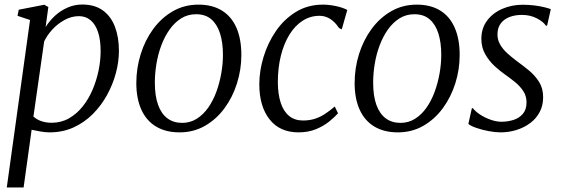

<svg xmlns="http://www.w3.org/2000/svg" viewBox="-20 -576 2485 850"><path d="M10 254 113 -487.5 57.5 -506 63 -533 176 -555 194 -545 182 -456.5Q198.5 -483 223 -505.8Q247.5 -528.5 278.5 -542.2Q309.5 -556 344 -556Q399.5 -556 435.5 -529.8Q471.5 -503.5 489 -457.2Q506.5 -411 506.5 -351Q506.5 -303.5 493.2 -253.2Q480 -203 454.2 -156Q428.5 -109 391.2 -71.5Q354 -34 305.8 -12Q257.5 10 199 10Q180 10 159.5 6.2Q139 2.5 120 -1.5L84.5 254ZM128 -60Q143 -46.5 163.5 -39.5Q184 -32.5 208.5 -32.5Q251 -32.5 285.5 -52.2Q320 -72 346.2 -105Q372.5 -138 390 -179.2Q407.5 -220.5 416.5 -264.5Q425.5 -308.5 425.5 -349.5Q425.5 -399.5 414 -434Q402.5 -468.5 381 -486.5Q359.5 -504.5 329.5 -504.5Q297 -504.5 266.5 -488Q236 -471.5 212.2 -445.8Q188.5 -420 175.5 -392.5Z M858.5 -555.5Q920 -555.5 962.5 -529.2Q1005 -503 1026.8 -453Q1048.5 -403 1048.5 -332.5Q1048.5 -268.5 1029.2 -207.2Q1010 -146 974 -97Q938 -48 887.5 -19Q837 10 775 10Q713.5 10 670.8 -15.8Q628 -41.5 605.8 -90.5Q583.5 -139.5 583.5 -208.5Q583.5 -274 602.8 -336Q622 -398 658.2 -447.5Q694.5 -497 745.2 -526.2Q796 -555.5 858.5 -555.5ZM848 -513Q811.5 -513 782.2 -494.8Q753 -476.5 731 -445.5Q709 -414.5 694.2 -375.2Q679.5 -336 672.5 -293.2Q665.5 -250.5 665.5 -210Q665.5 -151.5 679.8 -112Q694 -72.5 721 -52.2Q748 -32 786.5 -32Q822 -32 851 -50.2Q880 -68.5 901.8 -99.5Q923.5 -130.5 937.8 -169.5Q952 -208.5 959.5 -250.8Q967 -293 967 -333Q967 -387.5 954.2 -427.8Q941.5 -468 915.5 -490.5Q889.5 -513 848 -513Z M1301.5 10Q1218.5 10 1173.2 -47.8Q1128 -105.5 1128 -203Q1128 -262.5 1146.8 -324.2Q1165.5 -386 1201.5 -438.5Q1237.5 -491 1290 -523.2Q1342.5 -555.5 1410 -555.5Q1436.5 -555.5 1466.5 -549.2Q1496.5 -543 1517.5 -532L1493 -446L1481.5 -451.5Q1469 -470 1455 -482.2Q1441 -494.5 1426 -500.2Q1411 -506 1394.5 -506Q1353.5 -506 1319.8 -484.2Q1286 -462.5 1261.5 -423Q1237 -383.5 1223.5 -329.5Q1210 -275.5 1210 -211Q1210.5 -158 1223 -120.2Q1235.5 -82.5 1260.2 -62.5Q1285 -42.5 1321 -42.5Q1350 -42.5 1373.5 -50Q1397 -57.5 1418.5 -71.5Q1440 -85.5 1462 -104.5L1476.5 -74.5Q1462.5 -58.5 1438 -38.5Q1413.5 -18.5 1379.2 -4.2Q1345 10 1301.5 10Z M1825 -555.5Q1886.5 -555.5 1929 -529.2Q1971.5 -503 1993.2 -453Q2015 -403 2015 -332.5Q2015 -268.5 1995.8 -207.2Q1976.5 -146 1940.5 -97Q1904.5 -48 1854 -19Q1803.5 10 1741.5 10Q1680 10 1637.2 -15.8Q1594.5 -41.5 1572.2 -90.5Q1550 -139.5 1550 -208.5Q1550 -274 1569.2 -336Q1588.5 -398 1624.8 -447.5Q1661 -497 1711.8 -526.2Q1762.5 -555.5 1825 -555.5ZM1814.5 -513Q1778 -513 1748.8 -494.8Q1719.5 -476.5 1697.5 -445.5Q1675.5 -414.5 1660.8 -375.2Q1646 -336 1639 -293.2Q1632 -250.5 1632 -210Q1632 -151.5 1646.2 -112Q1660.5 -72.5 1687.5 -52.2Q1714.5 -32 1753 -32Q1788.5 -32 1817.5 -50.2Q1846.5 -68.5 1868.2 -99.5Q1890 -130.5 1904.2 -169.5Q1918.5 -208.5 1926 -250.8Q1933.5 -293 1933.5 -333Q1933.5 -387.5 1920.8 -427.8Q1908 -468 1882 -490.5Q1856 -513 1814.5 -513Z M2402 -462.5H2396.5Q2387 -478.5 2357.8 -494.2Q2328.5 -510 2290.5 -510Q2260 -510 2236 -500.8Q2212 -491.5 2198 -473.8Q2184 -456 2182.5 -429.5Q2181 -402 2193.5 -380Q2206 -358 2226.2 -339.8Q2246.5 -321.5 2268 -305.5Q2295 -286 2321.8 -264Q2348.5 -242 2366.5 -213.5Q2384.5 -185 2384.5 -145.5Q2384.5 -108.5 2369 -79.5Q2353.5 -50.5 2326.8 -30.8Q2300 -11 2266.2 -0.5Q2232.5 10 2195.5 10Q2173 10 2143.5 4.5Q2114 -1 2088.8 -9.8Q2063.5 -18.5 2053.5 -27.5L2069 -97H2073.5Q2085 -82 2106.2 -68.2Q2127.5 -54.5 2152.5 -45.8Q2177.5 -37 2200 -37Q2227.5 -37 2253 -45Q2278.5 -53 2294.8 -72Q2311 -91 2311 -123Q2311 -151.5 2295.8 -174Q2280.5 -196.5 2258.2 -214.2Q2236 -232 2214.5 -247Q2195 -260.5 2170.8 -282.5Q2146.5 -304.5 2128.8 -334.8Q2111 -365 2111 -404Q2111 -450.5 2136.2 -484.5Q2161.5 -518.5 2203.5 -536.8Q2245.5 -555 2294.5 -555Q2320.5 -555 2345 -552Q2369.5 -549 2389 -544.2Q2408.5 -539.5 2418.5 -535.5Z"/></svg>

Font: Merriweather 48pt Light
Style: Italic
Weight: 300
Italic angle: -7.8°
Version: Version 2.101